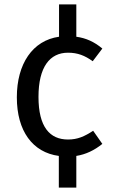

<svg xmlns="http://www.w3.org/2000/svg" viewBox="-20 -704 517 878"><path d="M57 -259C57 -105 129 -7 249 9V154H329V9C373 2 412 -17 448 -46L406 -106C366 -80 335 -66 291 -66C208 -66 156 -123 156 -261C156 -398 208 -463 291 -463C335 -463 368 -450 404 -424L448 -482C411 -513 373 -530 329 -536V-684H250V-536C129 -519 57 -412 57 -259Z"/></svg>

Font: FiraGO Unicode
Style: Regular
Weight: 400
Designer: bBox Type
Foundry: bBox Type GmbH
Version: Version 1.001;PS 001.001;hotconv 1.0.88;makeotf.lib2.5.64775